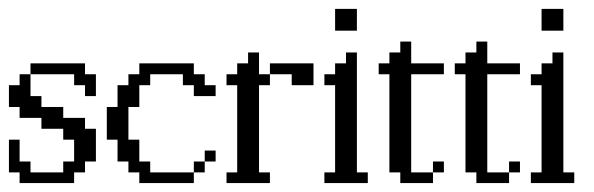

<svg xmlns="http://www.w3.org/2000/svg" viewBox="-20 -410 1331 430"><path d="M23.9 0V-23.9H0V-97.2H23.9V-48.3H48.3V-23.9H121.6V-48.3H146V-97.2H121.6V-121.6H72.8V-146H23.9V-170.4H0V-219.2H23.9V-243.7H48.3V-194.8H72.8V-170.4H121.6V-146H170.4V-121.6H194.8V-48.3H170.4V-23.9H146V0ZM170.4 -194.8V-219.2H146V-243.7H48.3V-268.1H170.4V-243.7H194.8V-194.8Z M414.1 -23.9V-48.3H438.5V-23.9ZM438.5 -48.3V-72.8H462.9V-48.3ZM292 0V-23.9H267.6V-48.3H243.2V-97.2H219.2V-170.4H243.2V-219.2H267.6V-243.7H292V-268.1H414.1V-243.7H438.5V-219.2H462.9V-194.8H414.1V-219.2H389.6V-243.7H316.4V-219.2H292V-170.4H267.6V-97.2H292V-48.3H316.4V-23.9H414.1V0Z M633.3 -219.2V-243.7H584.5V-268.1H682.1V-219.2ZM487.3 0V-23.9H511.2V-219.2H487.3V-243.7H511.2V-268.1H535.6V-292.5H560.1V-243.7H584.5V-219.2H560.1V-23.9H584.5V0Z M706.5 0V-23.9H730.5V-219.2H706.5V-243.7H730.5V-268.1H754.9V-292.5H779.3V-23.9H803.7V0ZM730.5 -341.3V-390.1H779.3V-341.3Z M949.7 -23.9V-48.3H974.1V-23.9ZM876.5 0V-23.9H852.1V-243.7H828.1V-268.1H852.1V-292.5H876.5V-316.9H900.9V-268.1H974.1V-243.7H900.9V-23.9H949.7V0Z M1120.1 -23.9V-48.3H1144.5V-23.9ZM1046.9 0V-23.9H1022.5V-243.7H998.5V-268.1H1022.5V-292.5H1046.9V-316.9H1071.3V-268.1H1144.5V-243.7H1071.3V-23.9H1120.1V0Z M1168.9 0V-23.9H1192.9V-219.2H1168.9V-243.7H1192.9V-268.1H1217.3V-292.5H1241.7V-23.9H1266.1V0ZM1192.9 -341.3V-390.1H1241.7V-341.3Z"/></svg>

Font: FS Mondwest Regular
Style: Regular
Weight: 400
Designer: NZWStudios2024
Foundry: https://fontstruct.com
Version: Version 1.0